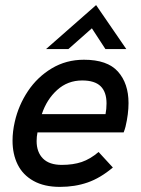

<svg xmlns="http://www.w3.org/2000/svg" viewBox="-20 -729 553 755"><path d="M29.3 -175.8Q29.3 -211.9 38.1 -250Q52.7 -314.9 89.8 -370.6Q127 -426.3 183.6 -460.2Q240.2 -494.1 310.1 -494.1Q402.3 -494.1 443.8 -447.5Q485.4 -400.9 485.4 -323.7Q485.4 -280.8 473.6 -231Q471.2 -221.2 466.3 -208.5H127.4Q124 -191.4 124 -174.3Q124 -130.9 148.9 -105.7Q173.8 -80.6 222.7 -80.6Q267.6 -80.6 301.3 -92Q335 -103.5 367.7 -131.3L423.8 -70.3Q374.5 -28.8 324.7 -11.5Q274.9 5.9 215.8 5.9Q153.8 5.9 111.8 -17.6Q69.8 -41 49.6 -81.8Q29.3 -122.6 29.3 -175.8ZM395 -280.3Q398.9 -300.3 398.9 -322.3Q398.9 -367.2 375.7 -389.9Q352.5 -412.6 303.2 -412.6Q246.1 -412.6 204.8 -375.2Q163.6 -337.9 144.5 -280.3ZM161.1 -536.1 357.9 -709 476.6 -536.1H394.5L341.3 -617.7L249 -536.1Z"/></svg>

Font: Acari Sans Medium
Style: Italic
Weight: 500
Italic angle: -13°
Designer: Alfredo Marco Pradil and Stefan Peev
Foundry: Hanken Design Co.
Version: Version 1.045